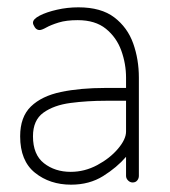

<svg xmlns="http://www.w3.org/2000/svg" viewBox="-20 -498 463 524"><path d="M174 6Q116 6 75.5 -26.5Q35 -59 35 -126Q35 -179 64.5 -207.5Q94 -236 146.5 -247Q199 -258 268 -258H324V-286Q324 -324 311 -360Q298 -396 269 -419.5Q240 -443 192 -443Q161 -443 140 -436.5Q119 -430 106.5 -423Q94 -416 88 -416Q80 -416 75 -423.5Q70 -431 70 -436Q70 -446 88.5 -455.5Q107 -465 135.5 -471.5Q164 -478 194 -478Q256 -478 292 -450.5Q328 -423 343.5 -379.5Q359 -336 359 -286V-18Q359 -11 354.5 -5.5Q350 0 342 0Q335 0 329.5 -5.5Q324 -11 324 -18V-70Q299 -41 261.5 -17.5Q224 6 174 6ZM173 -29Q211 -29 245.5 -47.5Q280 -66 302 -92Q324 -118 324 -139V-223H269Q218 -223 172.5 -217Q127 -211 98.5 -190.5Q70 -170 70 -126Q70 -76 100 -52.5Q130 -29 173 -29Z"/></svg>

Font: Dosis ExtraLight ExtraLight
Style: Regular
Weight: 250
Version: Version 3.001; ttfautohint (v1.8.2)